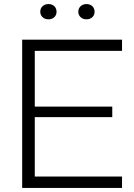

<svg xmlns="http://www.w3.org/2000/svg" viewBox="-20 -924 657 944"><path d="M89 0V-729H580V-674H135L151 -689V-41L135 -56H580V0ZM135 -348V-400H532V-348ZM405 -829Q388 -829 376.5 -839.5Q365 -850 365 -866Q365 -883 376.5 -893.5Q388 -904 405 -904Q423 -904 434 -893.5Q445 -883 445 -866Q445 -850 434 -839.5Q423 -829 405 -829ZM218 -829Q201 -829 189.5 -839.5Q178 -850 178 -866Q178 -883 189.5 -893.5Q201 -904 218 -904Q236 -904 247 -893.5Q258 -883 258 -866Q258 -850 247 -839.5Q236 -829 218 -829Z"/></svg>

Font: Mona Sans Light
Style: Regular
Weight: 300
Designer: Deni Anggara
Foundry: GitHub
Version: Version 2.000